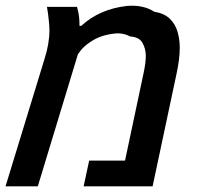

<svg xmlns="http://www.w3.org/2000/svg" viewBox="-41 -657 696 677"><path d="M-21.5 0 115.7 -448.2Q133.3 -502.9 133.3 -550.3Q133.3 -561.5 131.8 -578.1Q130.4 -594.7 128.2 -610.1Q126 -625.5 124.5 -632.8H230.5Q237.8 -607.9 238.8 -584.5Q239.3 -573.7 239.3 -565.9H245.6Q310.5 -625.5 407.7 -636.2Q464.4 -640.6 502.9 -615.7Q538.6 -609.9 558.1 -590.6Q577.6 -571.3 585.2 -544.4Q592.8 -517.6 592.8 -488.3Q592.8 -449.2 581.5 -397L497.1 0H253.9L273.4 -90.8H399.9L464.8 -397Q473.1 -434.6 473.1 -460.4Q473.1 -484.4 461.7 -505.4Q450.2 -526.4 418.5 -528.3Q393.1 -541.5 366.7 -539.1Q340.3 -536.6 318.4 -529.3Q295.9 -522 274.9 -507.3Q253.9 -492.7 243.7 -479L233.9 -466.3L92.3 0Z"/></svg>

Font: Open Sans SemiBold
Style: Italic
Weight: 600
Italic angle: -12°
Designer: Monotype Design Team
Foundry: Monotype Imaging Inc.
Version: Version 3.003; ttfautohint (v1.8.4)